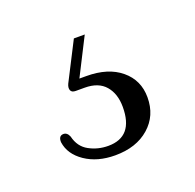

<svg xmlns="http://www.w3.org/2000/svg" viewBox="-54 -60 320 315"><g transform="rotate(-20 106.0 98.0)"><path d="M102 -4.5H121L88 60.5Q93.5 60.5 100 60.5Q138 60.5 160.2 79Q182.5 97.5 182.5 127.5Q182.5 159.5 160 179.2Q137.5 199 100.5 199Q69.5 199 48.2 184.5Q27 170 24 148.5Q23.5 137.5 31.5 137Q38.5 136.5 42 145Q46.5 164 61.8 172.2Q77 180.5 95 180.5Q139 180.5 139 128.5Q139 105.5 127 91.5Q115 77.5 91 77.5H75.5Q68.5 77.5 66.8 73Q65 68.5 68 62Z"/></g></svg>

Font: Fraunces 144pt Soft Light
Style: Regular
Weight: 300
Version: Version 1.000;[0bf87f6ff]